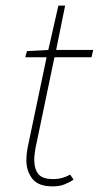

<svg xmlns="http://www.w3.org/2000/svg" viewBox="-20 -656 352 684"><path d="M168 8Q116 8 95 -19.5Q74 -47 74 -84Q74 -96 75 -106Q76 -116 78 -128L146 -452H70L76 -474L152 -478L188 -636H212L180 -478H312L306 -452H174L106 -126Q105 -117 103.5 -108Q102 -99 102 -88Q102 -54 116.5 -36Q131 -18 170 -18Q187 -18 202.5 -22.5Q218 -27 230 -34L242 -16Q229 -7 210.5 0.5Q192 8 168 8Z"/></svg>

Font: Source Sans 3
Style: Italic
Weight: 200
Italic angle: -11°
Designer: Paul D. Hunt
Foundry: Adobe
Version: Version 3.046;hotconv 1.0.118;makeotfexe 2.5.65603